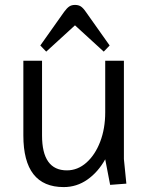

<svg xmlns="http://www.w3.org/2000/svg" viewBox="-20 -747 609 781"><path d="M239 14Q75 14 75 -196V-500H151V-196Q151 -54 252 -54Q296 -54 331.5 -85.5Q367 -117 387.5 -170.5Q408 -224 408 -290V-500H484V-100L494 0L428 5L408 -99Q379 -47 335.5 -16.5Q292 14 239 14ZM168 -537 144 -562 241 -699Q252 -714 261.5 -720.5Q271 -727 285 -727Q299 -727 308.5 -721Q318 -715 329 -699L426 -562L402 -537L285 -644Z"/></svg>

Font: Imprima
Style: Regular
Weight: 400
Designer: Eduardo Tunni
Foundry: Eduardo Tunni
Version: Version 1.002; ttfautohint (v1.8.4.7-5d5b);gftools[0.9.23]